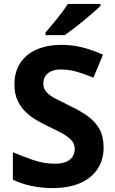

<svg xmlns="http://www.w3.org/2000/svg" viewBox="-20 -954 591 984"><path d="M511 -198Q511 -135 480 -88Q449 -41 390.5 -15.5Q332 10 248 10Q211 10 175.5 5Q140 0 107.5 -9.5Q75 -19 46 -33V-174Q97 -152 151.5 -133.5Q206 -115 260 -115Q297 -115 319.5 -125Q342 -135 352.5 -152Q363 -169 363 -191Q363 -218 344.5 -237Q326 -256 295 -272.5Q264 -289 224 -308Q199 -320 170 -336.5Q141 -353 114.5 -377.5Q88 -402 71 -437Q54 -472 54 -521Q54 -585 83.5 -630.5Q113 -676 167.5 -700Q222 -724 296 -724Q352 -724 402.5 -711Q453 -698 508 -674L459 -556Q410 -576 371 -587Q332 -598 291 -598Q263 -598 243 -589Q223 -580 212.5 -564Q202 -548 202 -526Q202 -501 217 -483.5Q232 -466 262 -450Q292 -434 337 -412Q392 -386 430.5 -358Q469 -330 490 -292Q511 -254 511 -198ZM495 -924Q481 -910 458 -890Q435 -870 408.5 -848Q382 -826 356.5 -806.5Q331 -787 312 -774H213V-787Q229 -806 250.5 -831.5Q272 -857 293 -884.5Q314 -912 328 -934H495Z"/></svg>

Font: Noto Sans Canadian Aboriginal
Style: Regular
Weight: 400
Designer: Monotype Design Team, Typotheque's Kevin King
Foundry: Monotype Imaging Inc.
Version: Version 2.002